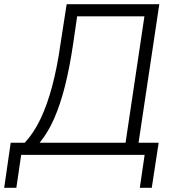

<svg xmlns="http://www.w3.org/2000/svg" viewBox="-59 -739 830 916"><path d="M-39 157 -8 -58H59Q102 -104 134 -171Q166 -238 190 -328Q214 -418 230 -532L259 -719H701L602 -58H698L665 157H608L631 0H42L19 157ZM130 -58H540L630 -661H309L290 -530Q273 -415 250.5 -326.5Q228 -238 198.5 -171.5Q169 -105 130 -58Z"/></svg>

Font: Nunitoga
Style: Light Italic
Weight: 300
Italic angle: -9°
Designer: Vernon Adams
Foundry: Vernon Adams
Version: Version 1.0